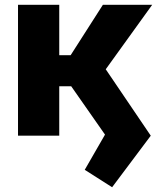

<svg xmlns="http://www.w3.org/2000/svg" viewBox="-20 -559 647 791"><path d="M441.9 212.4 329.1 140.6 412.6 -4.4 268.6 -210.4 405.8 -288.1 601.1 0ZM54.2 0V-539.1H224.1V0ZM188.5 -203.6 185.1 -331.5H271L403.8 -539.1H606.9L365.2 -203.6Z"/></svg>

Font: Inter 18pt ExtraBold
Style: Regular
Weight: 800
Designer: Rasmus Andersson
Foundry: rsms
Version: Version 4.001;git-66647c0bb